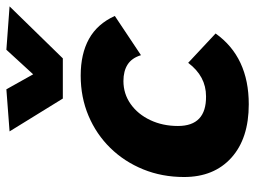

<svg xmlns="http://www.w3.org/2000/svg" viewBox="-119 -671 800 602"><g transform="rotate(-90 281.0 -370.0)"><path d="M255 10Q148 10 87.5 -44.5Q27 -99 27 -193Q27 -262 51 -321Q75 -380 118 -424Q161 -468 219 -492.5Q277 -517 345 -517Q413 -517 460 -491Q507 -465 532 -410L409 -328Q400 -357 379.5 -370Q359 -383 328 -383Q288 -383 256 -360.5Q224 -338 205.5 -299Q187 -260 187 -212Q187 -123 280 -124Q343 -124 385 -180L477 -94Q403 10 255 10ZM273 -573 170 -740 302 -750 349 -666 426 -750 562 -740 399 -573Z"/></g></svg>

Font: Livvic
Style: Bold Italic
Weight: 700
Italic angle: -10°
Designer: Jacques Le Bailly, Baron von Fonthausen
Version: Version 1.001; ttfautohint (v1.8.2)